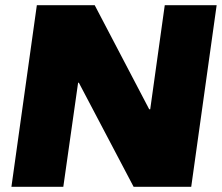

<svg xmlns="http://www.w3.org/2000/svg" viewBox="-20 -720 857 740"><path d="M815 -700 717 0H495L284 -401H281L224 0H24L122 -700H345L555 -299H559L615 -700Z"/></svg>

Font: Pathway Extreme 28pt ExtraBold
Style: Italic
Weight: 800
Italic angle: -8°
Designer: Eduardo Rodriguez Tunni
Foundry: Eduardo Rodriguez Tunni
Version: Version 1.001;gftools[0.9.26]